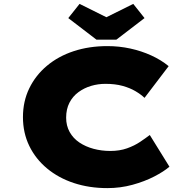

<svg xmlns="http://www.w3.org/2000/svg" viewBox="-20 -957 962 987"><path d="M532 10Q439 10 360 -16Q281 -42 222 -91Q163 -140 130.5 -207Q98 -274 98 -355Q98 -436 130.5 -503Q163 -570 221.5 -619Q280 -668 359 -694Q438 -720 532 -720Q593 -720 650 -707.5Q707 -695 757.5 -672Q808 -649 847 -617L723 -454Q704 -472 676 -488.5Q648 -505 610 -515.5Q572 -526 522 -526Q484 -526 448.5 -515.5Q413 -505 383.5 -483.5Q354 -462 337 -429Q320 -396 320 -352Q320 -311 338 -278.5Q356 -246 388 -224.5Q420 -203 461 -192Q502 -181 547 -181Q595 -181 633 -194.5Q671 -208 700 -227.5Q729 -247 750 -263L851 -100Q822 -75 772.5 -49.5Q723 -24 661 -7Q599 10 532 10ZM476 -753 331 -864 389 -937 542 -861H512L665 -937L723 -864L578 -753Z"/></svg>

Font: Lexend Peta Black
Style: Regular
Weight: 900
Version: Version 1.007